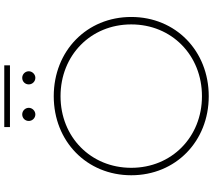

<svg xmlns="http://www.w3.org/2000/svg" viewBox="-68 -902 974 877"><g transform="rotate(-90 418.5 -463.0)"><path d="M277 -904H559V-930H277ZM335 -788C351 -788 365 -802 365 -818C365 -835 351 -848 335 -848C318 -848 305 -835 305 -818C305 -802 318 -788 335 -788ZM502 -788C518 -788 532 -802 532 -818C532 -835 518 -848 502 -848C485 -848 472 -835 472 -818C472 -802 485 -788 502 -788ZM418 4C625 4 780 -147 780 -350C780 -553 625 -704 418 -704C212 -704 57 -553 57 -350C57 -147 212 4 418 4ZM418 -27C232 -27 91 -165 91 -350C91 -535 232 -673 418 -673C605 -673 746 -535 746 -350C746 -165 605 -27 418 -27Z"/></g></svg>

Font: Talent ExtraLight
Style: Regular
Weight: 200
Designer: Mike Powis
Version: Version 1.001;hotconv 1.0.109;makeotfexe 2.5.65596